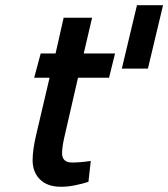

<svg xmlns="http://www.w3.org/2000/svg" viewBox="-20 -705 645 736"><path d="M505 -685H605L547 -442H447ZM105 -91Q105 -132 120 -194L170 -407H111L136 -500H193L224 -637H333L301 -500H421L398 -407H279L228 -185Q218 -143 218 -118Q218 -82 256 -82Q288 -82 328 -88L319 -8Q298 -1 269 5Q240 11 214 11Q162 11 133.5 -17Q105 -45 105 -91Z"/></svg>

Font: Cairo SemiBold
Style: Italic
Weight: 600
Italic angle: -13°
Designer: Mohamed Gaber, Accademia di Belle Arti di Urbino and others
Foundry: Kief Type Foundry, Accademia di Belle Arti di Urbino and others
Version: Version 3.011